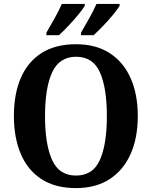

<svg xmlns="http://www.w3.org/2000/svg" viewBox="-20 -951 775 981"><path d="M368 10Q262 10 191.5 -36Q121 -82 86 -165Q51 -248 51 -359Q51 -470 86 -552Q121 -634 191.5 -679.5Q262 -725 369 -725Q470 -725 540.5 -679.5Q611 -634 647.5 -551.5Q684 -469 684 -358Q684 -247 647.5 -164.5Q611 -82 540.5 -36Q470 10 368 10ZM368 -54Q455 -54 490.5 -134Q526 -214 526 -358Q526 -502 490.5 -581.5Q455 -661 369 -661Q283 -661 246.5 -581.5Q210 -502 210 -358Q210 -214 246 -134Q282 -54 368 -54ZM394 -784Q414 -818 436 -857.5Q458 -897 473 -931H591V-921Q581 -904 557.5 -875.5Q534 -847 506.5 -818.5Q479 -790 458 -771H394ZM217 -784Q237 -818 259 -857.5Q281 -897 296 -931H413V-921Q403 -904 379.5 -875.5Q356 -847 329 -818.5Q302 -790 281 -771H217Z"/></svg>

Font: Noto Serif Thai SemiCondensed
Style: Bold
Weight: 700
Width: 4
Designer: Monotype Design Team
Foundry: Monotype Imaging Inc.
Version: Version 2.002; ttfautohint (v1.8.4.7-5d5b)